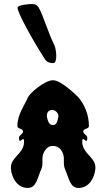

<svg xmlns="http://www.w3.org/2000/svg" viewBox="-20 -930 526 950"><path d="M248.7 -707.1C214.7 -777.1 194.7 -852.1 171.7 -892.1C166.7 -902.1 156.7 -910.1 137.7 -910.1C125.7 -910.1 66.7 -906.1 66.7 -892.1C66.7 -867.1 140.7 -732.1 201.7 -638.1C210.9 -623.4 224.3 -618 240.4 -618C241.8 -618 243.2 -618 244.7 -618.1C254.7 -618.6 258.3 -634.5 258.3 -653.1C258.3 -673.5 253.9 -697.2 248.7 -707.1ZM239 -386C254 -386 269 -370 269 -357V-353C265 -333 261 -311 242 -311C222 -311 216 -333 212 -353V-357C212 -370 217 -386 239 -386ZM243 -533C242.7 -533 242.4 -533 242.1 -533C200.9 -533 126.9 -468.8 118 -448C103 -411 66 -365 66 -306C66 -291 94 -295 94 -280C94 -265 74 -263 74 -248C74 -208 99 -265 99 -230C99 -226 99 -221 98 -216C89 -166 34 -150 34 -101V-96C38 -47 67 -1 116 0H117C161 0 165 -51 184 -92C189 -104 190 -115 190 -126V-141C190 -153 191 -165 198 -178C208 -196 221 -208 242 -208C263 -208 278 -197 288 -178C295 -165 296 -153 296 -141V-126C296 -115 297 -104 302 -92C321 -51 325 0 369 0H370C419 -1 448 -47 452 -96V-101C452 -150 397 -166 388 -216C387 -221 387 -226 387 -230C387 -265 412 -208 412 -248C412 -263 392 -265 392 -280C392 -295 420 -291 420 -306C420 -365 396 -416 368 -448C360 -457 284 -532 243 -533Z"/></svg>

Font: Chromatic Etruscan
Style: Regular
Weight: 400
Version: Version 000.910